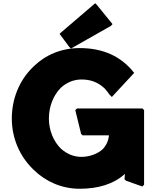

<svg xmlns="http://www.w3.org/2000/svg" viewBox="-20 -1144 968 1186"><path d="M483 -175C435 -175 391 -194 355 -227C311 -271 282 -338 282 -412C282 -488 311 -557 356 -602C391 -634 435 -653 483 -653C537 -653 583 -638 625 -599C636 -587 648 -573 659 -556H660L671 -545L681 -556L809 -694L806 -697C798 -707 789 -718 780 -727L773 -734C701 -805 603 -847 472 -847C359 -847 261 -805 188 -734L180 -726C101 -648 53 -536 53 -412C53 -290 102 -180 181 -102L189 -94C263 -22 362 22 472 22C585 22 681 -6 752 -70L749 -37L758 -28L859 8L870 -3V-464L860 -474H456L445 -464L481 -317L490 -308H653C650 -274 636 -245 614 -222C582 -193 532 -175 483 -175ZM348 -935 408 -854 418 -844 665 -984 675 -995 579 -1113 568 -1124 359 -945Z"/></svg>

Font: Hussar Woodtype
Style: Ultra
Weight: 900
Foundry: Cannot Into Space Fonts
Version: Version 1.07